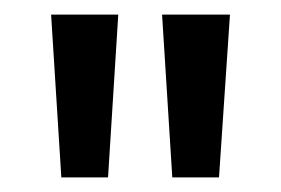

<svg xmlns="http://www.w3.org/2000/svg" viewBox="-20 -602 385 263"><path d="M50 -582 64 -359H128L142 -582ZM202 -582 216 -359H280L295 -582Z"/></svg>

Font: Lisu Bosa
Style: Regular
Weight: 400
Designer: David Morse, Annie Olsen, Victor Gaultney, Frank Grießhammer (Latin)
Foundry: SIL International
Version: Version 2.000